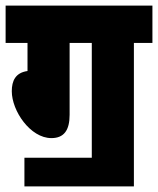

<svg xmlns="http://www.w3.org/2000/svg" viewBox="-20 -642 563 684"><path d="M67 -80V22H457V-489H523V-622H0V-489H78V-389C35 -383 22 -354 22 -317C22 -247 88 -150 163 -150C208 -150 228 -178 228 -233V-489H307V-80Z"/></svg>

Font: Noto Sans Devanagari ExtraCondensed Black
Style: Regular
Weight: 900
Width: 2
Designer: Jelle Bosma - Monotype Design Team
Foundry: Monotype Imaging Inc.
Version: Version 2.004